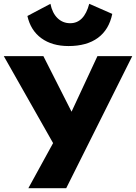

<svg xmlns="http://www.w3.org/2000/svg" viewBox="-27 -989 715 1009"><path d="M333 -747Q247 -747 190.5 -788Q134 -829 117 -905L238 -969Q248 -920 275.5 -893.5Q303 -867 342 -867Q415 -867 442 -969L563 -916Q546 -833 487.5 -790Q429 -747 333 -747ZM122 0 252 -237 -7 -694H201L349 -402L485 -694H668L321 0Z"/></svg>

Font: Cantarell Extra Bold
Style: Regular
Weight: 800
Designer: Dave Crossland, Nikolaus Waxweiler, Florian Fecher, Jacques Le Bailly, Eben Sorkin, Alexei Vanyashin, Alexios Zavras, Em
Version: Version 0.303